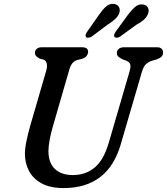

<svg xmlns="http://www.w3.org/2000/svg" viewBox="-20 -940 848 975"><path d="M532 -214 637.5 -576Q644 -597.5 642 -610.5Q640 -623.5 621.5 -632L604 -638Q587.5 -646 580.5 -652.8Q573.5 -659.5 573.5 -671Q573.5 -683.5 583 -691.8Q592.5 -700 610.5 -700H777.5Q792.5 -700 800.2 -692.8Q808 -685.5 808 -674.5Q808 -660 800.5 -652.5Q793 -645 774.5 -638L750 -631Q729.5 -623.5 718.5 -611.2Q707.5 -599 700 -573L593 -206.5Q528.5 15 303 15Q235.5 15 192 -8.5Q148.5 -32 127.5 -71.5Q106.5 -111 106.5 -159.5Q107 -191.5 115.8 -230.8Q124.5 -270 134.5 -305L215 -582Q220.5 -601 217.5 -616.5Q214.5 -632 201.5 -637L182.5 -642Q168 -649.5 162.8 -656Q157.5 -662.5 157.5 -674Q158 -684.5 166.8 -692.2Q175.5 -700 192 -700H397Q427.5 -700 427.5 -676.5Q427 -665.5 419.5 -655.8Q412 -646 395 -641L371 -635Q343 -626 332 -586.5L250.5 -305Q226.5 -223.5 226 -173.5Q226 -113 258.8 -82Q291.5 -51 350 -51Q414.5 -51 460.5 -89Q506.5 -127 532 -214ZM481 -862.5Q500 -890 518 -906.5Q536 -923 559 -920Q577.5 -917.5 584.5 -903.5Q591.5 -889.5 585 -871.5Q578 -855.5 564 -842.5Q550 -829.5 528 -816L446 -754.5Q438 -749.5 429.8 -748.5Q421.5 -747.5 417 -752Q413 -757.5 415.5 -765Q418 -772.5 424 -781ZM628 -862.5Q648 -889.5 666.5 -905.2Q685 -921 708 -917Q725.5 -913.5 732 -899.2Q738.5 -885 730.5 -867Q723 -850.5 708.8 -838.2Q694.5 -826 672 -814L589.5 -754Q581 -749 573.2 -748.5Q565.5 -748 561.5 -753Q557.5 -758.5 560.5 -766Q563.5 -773.5 569 -781.5Z"/></svg>

Font: Fraunces 9pt SuperSoft
Style: Italic
Weight: 400
Italic angle: -16°
Version: Version 1.000;[b76b70a41]